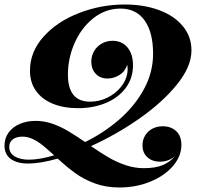

<svg xmlns="http://www.w3.org/2000/svg" viewBox="-59 -642 906 850"><path d="M744.1 0Q744.1 48.8 707.3 92.3Q670.4 135.7 607.2 161.9Q543.9 188 469.2 188Q409.7 188 360.8 169.9Q312 151.9 275.1 125.2Q238.3 98.6 196.3 60.1Q119.6 82 65.4 82Q16.6 82 -11.2 61.8Q-39.1 41.5 -39.1 2.4Q-39.1 -29.8 -21.2 -54.7Q-3.4 -79.6 28.1 -93.3Q59.6 -106.9 99.1 -106.9Q136.2 -106.9 172.4 -94.5Q208.5 -82 241 -62.7Q273.4 -43.5 317.9 -13.2Q402.3 -54.7 470.2 -114Q538.1 -173.3 578.4 -247.6Q618.7 -321.8 618.7 -404.3Q618.7 -498.5 581.3 -551.3Q543.9 -604 474.6 -604Q408.7 -604 355.5 -562.3Q302.2 -520.5 272 -453.1Q241.7 -385.7 241.7 -311.5Q241.7 -191.9 339.8 -191.9Q379.9 -191.9 416 -209.5Q452.1 -227.1 476.3 -256.8Q500.5 -286.6 505.4 -322.3Q505.9 -326.7 505.9 -335.4Q505.9 -347.2 504.4 -355Q494.6 -325.2 469.5 -309.8Q444.3 -294.4 417 -294.4Q384.3 -294.4 364.7 -315.4Q345.2 -336.4 345.2 -369.1Q345.2 -395 357.9 -416.3Q370.6 -437.5 392.1 -449.5Q413.6 -461.4 439 -461.4Q481 -461.4 505.4 -431.9Q529.8 -402.3 529.8 -353Q529.8 -295.9 497.6 -252.7Q465.3 -209.5 409.9 -186.3Q354.5 -163.1 286.6 -163.1Q222.7 -163.1 174.6 -182.9Q126.5 -202.6 100.1 -240Q73.7 -277.3 73.7 -329.1Q73.7 -413.1 134.3 -480.2Q194.8 -547.4 292 -584.7Q389.2 -622.1 493.2 -622.1Q578.1 -622.1 645.3 -597.2Q712.4 -572.3 750.5 -526.1Q788.6 -480 788.6 -418.9Q788.6 -347.2 724.6 -268.1Q660.6 -189 558.8 -117.7Q457 -46.4 343.8 4.9Q389.2 36.1 423.8 56.2Q458.5 76.2 497.8 89.4Q537.1 102.5 577.6 102.5Q629.9 102.5 662.1 88.6Q694.3 74.7 714.8 50.3Q686.5 73.7 649.4 73.7Q615.2 73.7 593.5 54.2Q571.8 34.7 571.8 1Q571.8 -22.5 583.3 -41.7Q594.7 -61 615.2 -72Q635.7 -83 661.6 -83Q698.2 -83 721.2 -61.3Q744.1 -39.6 744.1 0ZM180.7 45.4Q149.4 17.1 129.2 0.7Q108.9 -15.6 86.2 -26.4Q63.5 -37.1 40 -37.1Q13.7 -37.1 -2.2 -25.1Q-18.1 -13.2 -18.1 8.8Q-18.1 35.6 6.1 50.3Q30.3 64.9 68.8 64.9Q117.2 64.9 180.7 45.4Z"/></svg>

Font: TypoPRO Playfair Display SC
Style: Bold Italic
Weight: 700
Italic angle: -14.9847°
Designer: Claus Eggers Sørensen
Foundry: Claus Eggers Sørensen
Version: Version 1.004;PS 001.004;hotconv 1.0.70;makeotf.lib2.5.58329